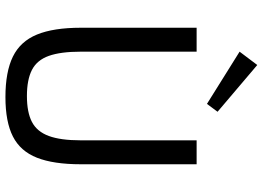

<svg xmlns="http://www.w3.org/2000/svg" viewBox="-150 -803 966 706"><g transform="rotate(90 333.0 -450.0)"><path d="M584 -690V-264Q584 -164 560 -103Q536 -42 482 -14.5Q428 13 337 13Q244 13 188 -14.5Q132 -42 107 -103Q82 -164 82 -264V-690H170V-264Q170 -190 185.5 -146.5Q201 -103 237 -84.5Q273 -66 333 -66Q393 -66 428.5 -84.5Q464 -103 480 -146.5Q496 -190 496 -264V-690ZM219 -913 391 -767 362 -728 170 -848Z"/></g></svg>

Font: Exo 2
Style: Regular
Weight: 400
Designer: Natanael Gama
Foundry: Natanael Gama
Version: Version 2.010